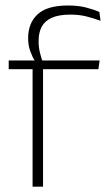

<svg xmlns="http://www.w3.org/2000/svg" viewBox="-20 -696 416 716"><path d="M233.5 -675.5Q270 -675.5 297.8 -668.8Q325.5 -662 350.5 -651.5L355 -618.5Q327.5 -628.5 301.2 -635Q275 -641.5 242 -641.5Q199.5 -641.5 173.2 -629.8Q147 -618 135.5 -596.2Q124 -574.5 124 -544V-541.5Q124 -519.5 128.8 -500.2Q133.5 -481 139 -465.5L110 -463.5V-469Q101 -483 93 -504.8Q85 -526.5 85 -552V-554.5Q85 -610 120.5 -642.8Q156 -675.5 233.5 -675.5ZM140.5 0H101.5V-455H140.5ZM347 -438H12.5V-470.5H116.5H131.5H351.5Z"/></svg>

Font: Anek Malayalam ExtraLight
Style: Regular
Weight: 250
Version: Version 1.003